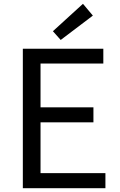

<svg xmlns="http://www.w3.org/2000/svg" viewBox="-20 -989 628 1009"><path d="M100 -733H523V-655H193V-425H471V-346H193V-79H534V0H100ZM258 -825 416 -969 468 -907 299 -779Z"/></svg>

Font: Source Han Sans K Regular
Style: Regular
Weight: 400
Designer: Ryoko NISHIZUKA  (kana & ideographs); Paul D. Hunt (Latin, Greek & Cyrillic); Wenlong ZHANG  (bopomofo); Sandoll Communi
Foundry: Adobe Systems Incorporated
Version: Version 1.00 July 18, 2014, initial release